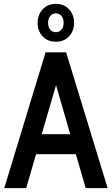

<svg xmlns="http://www.w3.org/2000/svg" viewBox="-20 -970 577 990"><path d="M371 -175H166L115 0H2L215 -700H321L535 0H422ZM342 -278 269 -531 195 -278ZM174 -852Q174 -893 199.5 -921.5Q225 -950 268 -950Q311 -950 336.5 -921.5Q362 -893 362 -852Q362 -811 336.5 -783Q311 -755 268 -755Q225 -755 199.5 -783Q174 -811 174 -852ZM308 -852Q308 -874 297 -887.5Q286 -901 268 -901Q250 -901 239 -887.5Q228 -874 228 -852Q228 -830 239 -817Q250 -804 268 -804Q286 -804 297 -817Q308 -830 308 -852Z"/></svg>

Font: Cabin Condensed SemiBold
Style: Regular
Weight: 600
Width: 3
Designer: Pablo Impallari
Foundry: Pablo Impallari. http://www.impallari.com Igino Marini. http://www.ikern.com
Version: Version 2.200